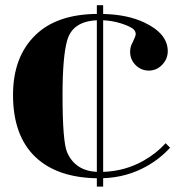

<svg xmlns="http://www.w3.org/2000/svg" viewBox="-20 -674 693 727"><path d="M346.7 -654.3H370.6V-621.1Q462.6 -619.1 526.9 -588.6Q615.2 -546.6 615.2 -480.2Q615.2 -450.9 594.1 -428.8Q573 -406.7 543.7 -406.7Q514.4 -406.7 493.5 -427.6Q472.7 -448.5 472.7 -477.8Q472.7 -497.6 482.2 -513.4Q493.9 -537.8 493.9 -544.7Q493.9 -561.8 471.7 -572.3Q424.3 -594.7 370.6 -597.2V-23.2Q452.9 -26.1 521.7 -64.5Q570.8 -91.8 607.2 -131.8L624 -114.7Q585.4 -72.3 533.4 -43.5Q459 -2.2 370.6 0.7V32.5H346.7V1Q195.6 -1.7 113.8 -79.8Q29.3 -160.6 29.3 -314.5Q29.3 -459.2 114.7 -541.7Q195.6 -619.9 346.7 -621.3ZM346.7 -23.2V-597.2Q254.9 -593.3 234.4 -521.2Q216.8 -459.5 216.8 -314.5Q216.8 -136.2 234.4 -96.7Q265.1 -27.3 346.7 -23.2Z"/></svg>

Font: itsadzoke
Style: Regular
Weight: 700
Width: 7
Version: Version 0.45